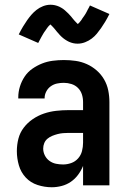

<svg xmlns="http://www.w3.org/2000/svg" viewBox="-20 -781 540 809"><path d="M198 8Q168 8 138.5 -1.5Q109 -11 88.5 -33Q68 -55 59.5 -84.5Q51 -114 51 -144Q51 -171 57.5 -196.5Q64 -222 80 -243Q96 -264 118 -279Q140 -294 165 -302.5Q190 -311 216.5 -314Q243 -317 269 -317H330V-351Q330 -368 325 -383.5Q320 -399 308.5 -410.5Q297 -422 281 -427Q265 -432 249 -432Q234 -432 220 -429Q206 -426 194 -417.5Q182 -409 175 -395.5Q168 -382 168 -368V-366H57V-371Q57 -394 64 -416.5Q71 -439 84 -458.5Q97 -478 116.5 -491.5Q136 -505 157.5 -513.5Q179 -522 202.5 -525Q226 -528 249 -528Q274 -528 298.5 -524.5Q323 -521 345.5 -511Q368 -501 387 -484.5Q406 -468 418.5 -446.5Q431 -425 436 -400.5Q441 -376 441 -351V0H330V-82Q322 -62 309 -44.5Q296 -27 278.5 -15Q261 -3 240 2.5Q219 8 198 8ZM246 -88Q263 -88 280 -94Q297 -100 309 -113.5Q321 -127 325.5 -144.5Q330 -162 330 -180V-221H269Q257 -221 245.5 -220Q234 -219 222.5 -216Q211 -213 200 -208.5Q189 -204 180 -196.5Q171 -189 166.5 -178Q162 -167 162 -155Q162 -140 169 -126Q176 -112 188.5 -103Q201 -94 216 -91Q231 -88 246 -88ZM307 -597Q302 -597 297.5 -597.5Q293 -598 288.5 -599Q284 -600 279.5 -601.5Q275 -603 270.5 -605Q266 -607 262 -609.5Q258 -612 254 -614.5Q250 -617 246.5 -620Q243 -623 239 -626.5Q235 -630 232 -633.5Q229 -637 226 -640.5Q223 -644 220.5 -646.5Q218 -649 214.5 -654Q211 -659 207 -663Q203 -667 200 -670.5Q197 -674 193 -677.5Q189 -681 189 -682H196Q196 -681 193 -678.5Q190 -676 186.5 -672.5Q183 -669 182 -667.5Q181 -666 179.5 -664Q178 -662 176.5 -660Q175 -658 173.5 -655.5Q172 -653 170 -650.5Q168 -648 166 -645Q164 -642 162 -638.5Q160 -635 158 -631.5Q156 -628 154 -624.5Q152 -621 150 -617Q148 -613 145.5 -608.5Q143 -604 141 -600L59 -636Q68 -654 77 -669Q86 -684 94.5 -696Q103 -708 112 -718.5Q121 -729 133.5 -739Q146 -749 161.5 -755Q177 -761 193 -761Q198 -761 202.5 -760.5Q207 -760 211.5 -759Q216 -758 220.5 -756.5Q225 -755 229.5 -753Q234 -751 238 -748.5Q242 -746 246 -743.5Q250 -741 253.5 -737.5Q257 -734 261 -730.5Q265 -727 268 -724Q271 -721 274 -717.5Q277 -714 279.5 -711.5Q282 -709 285.5 -704Q289 -699 293 -695Q297 -691 300 -687.5Q303 -684 307 -680.5Q311 -677 311 -676H304Q304 -677 307 -679Q310 -681 313.5 -685Q317 -689 318 -690.5Q319 -692 320.5 -693.5Q322 -695 323.5 -697.5Q325 -700 326.5 -702.5Q328 -705 330 -707.5Q332 -710 334 -713Q336 -716 338 -719Q340 -722 342 -725.5Q344 -729 346 -733Q348 -737 350 -741Q352 -745 354.5 -749Q357 -753 359 -758L441 -722Q432 -704 423 -689Q414 -674 405.5 -662Q397 -650 388 -639Q379 -628 366.5 -618.5Q354 -609 338.5 -603Q323 -597 307 -597Z"/></svg>

Font: Iosevka Fixed
Style: Bold
Weight: 700
Monospace: yes
Designer: Belleve Invis
Foundry: Belleve Invis
Version: Version 32.3.0